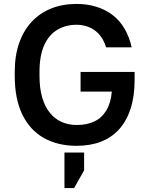

<svg xmlns="http://www.w3.org/2000/svg" viewBox="-20 -731 755 977"><path d="M370 11Q274 11 203 -29Q132 -69 93.5 -148.5Q55 -228 55 -345V-365Q55 -448 77.5 -512Q100 -576 141.5 -620.5Q183 -665 241 -688Q299 -711 370 -711Q424 -711 470.5 -696.5Q517 -682 553 -654.5Q589 -627 613.5 -585.5Q638 -544 650 -490H520Q506 -534 482 -559Q458 -584 429 -594.5Q400 -605 370 -605Q314 -605 271 -579Q228 -553 204.5 -500Q181 -447 181 -365V-345Q181 -281 195 -234Q209 -187 234.5 -156Q260 -125 294.5 -110Q329 -95 370 -95Q422 -95 460 -113Q498 -131 521 -169Q544 -207 549 -265H390V-365H665V-325Q665 -241 644.5 -178Q624 -115 586 -73Q548 -31 493.5 -10Q439 11 370 11ZM308 226V45H408V136L357 226Z"/></svg>

Font: Golos Text Medium
Style: Regular
Weight: 500
Designer: A.Korolkova, Vitaly Kuzmin
Foundry: ParaType Ltd
Version: Version 2.004